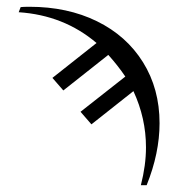

<svg xmlns="http://www.w3.org/2000/svg" viewBox="-20 -563 535 567"><path d="M265.1 -436Q168.5 -518.1 35.2 -526.9L41 -542Q48.8 -543 66.9 -543Q179.2 -543 266.4 -500.2Q353.5 -457.5 402.3 -379.2Q451.2 -300.8 451.2 -199.2Q451.2 -110.8 413.1 -16.1H396Q411.1 -75.2 411.1 -127.9Q411.1 -213.9 374 -293.9L250 -195.8L217.8 -232.9L350.1 -336.9Q327.6 -370.1 299.8 -400.9L167 -295.9L134.8 -333Z"/></svg>

Font: Linux Libertine Display G
Style: Regular
Weight: 400
Designer: Philipp H. Poll
Foundry: Philipp H. Poll
Version: Version 5.0.9